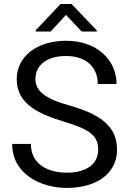

<svg xmlns="http://www.w3.org/2000/svg" viewBox="-20 -923 640 953"><path d="M467.3 -179.2C467.3 -109.9 410.2 -65.9 312 -65.9C220.7 -65.9 133.3 -105.5 133.3 -208.5H40.5C40.5 -60.1 180.7 9.8 312 9.8C460.4 9.8 561 -63 561 -180.2C561 -293.9 481.4 -355 326.2 -398.9C205.1 -432.6 155.8 -470.2 155.8 -530.8C155.8 -594.7 206.5 -645 307.6 -645C411.1 -645 465.3 -586.9 465.3 -505.9H558.6C558.6 -623 463.4 -720.7 308.1 -720.7C162.6 -720.7 63 -642.1 63 -530.3C63 -415 156.2 -361.8 295.9 -319.8C430.7 -279.3 467.3 -247.6 467.3 -179.2ZM335 -903.3H280.8L157.2 -772.9V-766.6H231.4L307.6 -849.1L385.3 -766.6H460.4V-772Z"/></svg>

Font: Bert Sans
Style: Regular
Weight: 400
Designer: Christian Robertson (Google), Cristiano Sobral
Foundry: Google, Cristiano Sobral
Version: Version 3.101